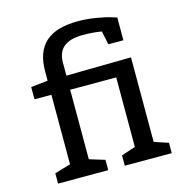

<svg xmlns="http://www.w3.org/2000/svg" viewBox="-113 -884 942 987"><g transform="rotate(-15 357.5 -390.0)"><path d="M70 -450V-515L160 -525V-575Q160 -678 216 -729Q272 -780 390 -780Q437 -780 487 -771.5Q537 -763 564 -754L590 -746V-625H510L495 -697Q450 -705 395 -705Q260 -705 260 -595V-525L605 -530V-80L680 -55V0H430V-55L505 -80V-450H260V-80L342 -55V0H75V-55L160 -80V-450Z"/></g></svg>

Font: Bitter
Style: Regular
Weight: 400
Designer: Sol Matas
Foundry: Sol Matas
Version: Version 1.001